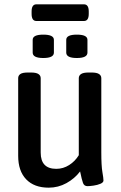

<svg xmlns="http://www.w3.org/2000/svg" viewBox="-20 -860 560 887"><path d="M205 7Q138 7 101 -31.5Q64 -70 64 -140V-499Q64 -511 74 -518Q84 -525 109 -525H123Q147 -525 157.5 -518Q168 -511 168 -499V-155Q168 -80 240 -80Q272 -80 299.5 -97.5Q327 -115 344 -143V-499Q344 -511 354.5 -518Q365 -525 389 -525H403Q427 -525 437.5 -518Q448 -511 448 -499V-157Q448 -94 453 -65.5Q458 -37 458 -26Q458 -17 444 -11Q430 -5 412 -2.5Q394 0 384 0Q369 0 363.5 -14.5Q358 -29 350 -68Q325 -35 287 -14Q249 7 205 7ZM335 -592Q286 -592 286 -617V-676Q286 -700 335 -700Q384 -700 384 -676V-617Q384 -592 335 -592ZM180 -592Q131 -592 131 -617V-676Q131 -700 180 -700Q229 -700 229 -676V-617Q229 -592 180 -592ZM148 -763Q126 -763 126 -796V-807Q126 -840 148 -840H368Q390 -840 390 -807V-796Q390 -763 368 -763Z"/></svg>

Font: Asap Semi Condensed Medium
Style: Regular
Weight: 500
Width: 4
Designer: Pablo Cosgaya
Foundry: Omnibus-Type
Version: Version 3.001; ttfautohint (v1.8.4.7-5d5b)